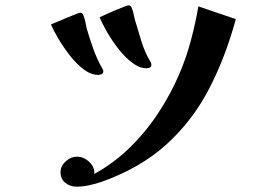

<svg xmlns="http://www.w3.org/2000/svg" viewBox="-20 -704 1040 723"><path d="M369 -435Q369 -428 363 -425Q357 -422 350 -422Q323 -422 295.5 -442.5Q268 -463 243.5 -494.5Q219 -526 200 -558Q181 -590 172 -612Q177 -614 193.5 -621Q210 -628 229 -636Q248 -644 263.5 -650Q279 -656 282 -656Q287 -656 289.5 -653.5Q292 -651 294 -646Q299 -634 301.5 -621Q304 -608 307 -595Q318 -558 331 -521Q344 -484 363 -450Q365 -446 367 -442.5Q369 -439 369 -435ZM868 -632Q829 -488 766.5 -368Q704 -248 606 -159.5Q508 -71 362 -19Q341 -12 316 -6.5Q291 -1 269 -1Q244 -1 226 -15.5Q208 -30 208 -56Q208 -79 227.5 -96.5Q247 -114 269 -114Q295 -114 316 -94.5Q337 -75 335 -49Q408 -89 468.5 -148Q529 -207 576 -278.5Q623 -350 655 -425Q681 -485 698.5 -550.5Q716 -616 727 -680ZM550 -460Q550 -452 544 -449.5Q538 -447 532 -447Q505 -447 477.5 -468Q450 -489 425.5 -520.5Q401 -552 382.5 -584.5Q364 -617 355 -639Q360 -641 376 -648.5Q392 -656 411 -664Q430 -672 445.5 -678Q461 -684 464 -684Q473 -684 476 -674Q481 -663 483.5 -649.5Q486 -636 490 -623Q501 -586 513 -547Q525 -508 545 -474Q547 -471 548.5 -467.5Q550 -464 550 -460Z"/></svg>

Font: Kaisei Decol
Style: Bold
Weight: 700
Designer: Font-Kai, 金井和夫
Foundry: KAZUO KANAI
Version: Version 5.003